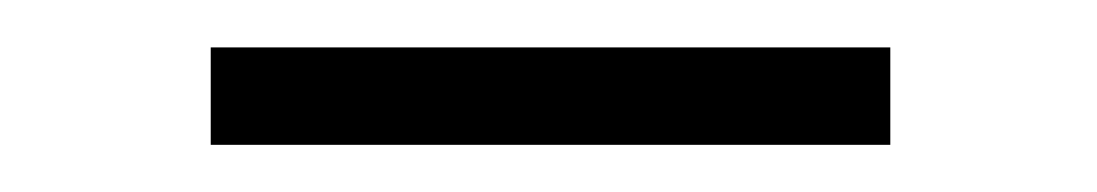

<svg xmlns="http://www.w3.org/2000/svg" viewBox="-20 -430 463 81"><path d="M355.6 -410V-368.9H68.9V-410Z"/></svg>

Font: Paperlogy 2 ExtraLight
Style: Regular
Weight: 250
Designer: redesigned by Lee Juim, glyphs from Gmarket Sans & Montserrat
Foundry: PT&
Version: Version 1.001